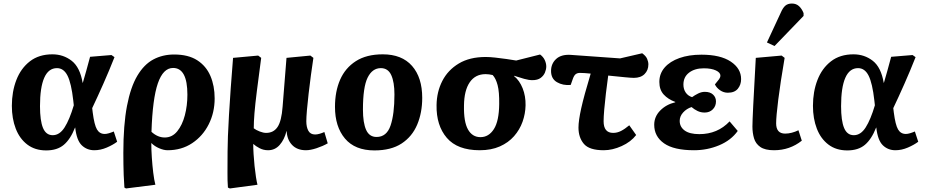

<svg xmlns="http://www.w3.org/2000/svg" viewBox="-20 -835 5232 1085"><path d="M241 15Q178 15 134.5 -18Q91 -51 69 -108Q47 -165 47 -237Q47 -317 72.5 -383Q98 -449 149 -488.5Q200 -528 276 -528Q338 -528 385 -491.5Q432 -455 447 -367H448Q457 -398 467.5 -435Q478 -472 489 -514L610 -524L627 -512Q597 -436 564 -361.5Q531 -287 501 -224L504 -199Q513 -129 528 -103.5Q543 -78 572 -78Q582 -78 595.5 -82Q609 -86 623 -92L642 -34Q618 -16 583 -1Q548 14 513 14Q471 14 442 -14Q413 -42 405 -114H404Q378 -48 340.5 -16.5Q303 15 241 15ZM278 -71Q317 -71 345 -115Q373 -159 397 -240L394 -267Q383 -365 361.5 -407.5Q340 -450 302 -450Q254 -450 230 -395.5Q206 -341 206 -235Q206 -153 223 -112Q240 -71 278 -71Z M692 230 683 225Q680 184 679 153.5Q678 123 677.5 93.5Q677 64 677 29Q677 -129 697.5 -236Q718 -343 756 -407Q794 -471 846.5 -499Q899 -527 964 -527Q1044 -527 1094.5 -494.5Q1145 -462 1169 -406Q1193 -350 1193 -279Q1193 -199 1159.5 -132.5Q1126 -66 1066 -26Q1006 14 927 14Q906 14 880 3Q854 -8 836 -26H835Q835 11 838 55.5Q841 100 846 141Q851 182 858 209ZM911 -58Q953 -58 981.5 -93Q1010 -128 1024.5 -183Q1039 -238 1039 -300Q1039 -451 958 -451Q902 -451 872 -364Q842 -277 836 -90Q871 -58 911 -58Z M1279 230 1268 225Q1265 187 1265.5 141Q1266 95 1266 21Q1266 -48 1274 -185.5Q1282 -323 1297 -508L1439 -521L1456 -508Q1441 -395 1431.5 -320Q1422 -245 1418 -195.5Q1414 -146 1414 -110Q1427 -100 1447.5 -92Q1468 -84 1484 -84Q1526 -84 1548.5 -117.5Q1571 -151 1577 -232L1599 -508L1734 -521L1751 -508Q1744 -463 1737 -410Q1730 -357 1724 -305.5Q1718 -254 1714.5 -213Q1711 -172 1711 -150Q1711 -117 1722.5 -96Q1734 -75 1761 -75Q1772 -75 1786 -79Q1800 -83 1813 -89L1832 -25Q1804 -9 1769 2.5Q1734 14 1709 14Q1659 14 1630.5 -16Q1602 -46 1600 -94H1599Q1587 -46 1560.5 -16Q1534 14 1495 14Q1469 14 1447 2.5Q1425 -9 1412 -21H1411Q1411 3 1413 36Q1415 69 1418.5 103Q1422 137 1426.5 165.5Q1431 194 1435 209Z M2096 15Q1986 15 1929.5 -52Q1873 -119 1873 -231Q1873 -318 1902 -384.5Q1931 -451 1991 -489.5Q2051 -528 2143 -528Q2251 -528 2308.5 -462.5Q2366 -397 2366 -282Q2366 -198 2337.5 -130.5Q2309 -63 2249.5 -24Q2190 15 2096 15ZM2108 -61Q2165 -61 2187 -125.5Q2209 -190 2209 -301Q2209 -371 2191 -410.5Q2173 -450 2132 -450Q2084 -450 2057.5 -396.5Q2031 -343 2031 -216Q2031 -141 2049 -101Q2067 -61 2108 -61Z M2691 14Q2565 14 2505 -56Q2445 -126 2447 -241Q2448 -316 2479.5 -377.5Q2511 -439 2572.5 -476Q2634 -513 2725 -513Q2748 -513 2779.5 -509.5Q2811 -506 2842.5 -501.5Q2874 -497 2897 -493L3032 -527Q3050 -514 3058.5 -495.5Q3067 -477 3067 -459Q3067 -443 3059.5 -425Q3052 -407 3035 -394.5Q3018 -382 2988 -382Q2969 -382 2942 -389.5Q2915 -397 2885 -407V-405Q2916 -380 2933.5 -336Q2951 -292 2950 -240Q2949 -192 2933 -147Q2917 -102 2885 -65.5Q2853 -29 2804.5 -7.5Q2756 14 2691 14ZM2695 -60Q2742 -60 2771 -105.5Q2800 -151 2801 -247Q2802 -316 2792 -354Q2782 -392 2764 -411Q2743 -416 2724 -416Q2666 -416 2634.5 -370Q2603 -324 2602 -239Q2600 -147 2624.5 -103.5Q2649 -60 2695 -60Z M3392 14Q3310 14 3279.5 -22Q3249 -58 3249 -114Q3249 -153 3264.5 -223Q3280 -293 3318 -419Q3300 -421 3284 -422Q3268 -423 3257 -423Q3243 -423 3233.5 -416Q3224 -409 3217 -389L3205 -355Q3161 -351 3127.5 -370.5Q3094 -390 3094 -434Q3094 -475 3122.5 -501.5Q3151 -528 3204 -525L3484 -505L3609 -534Q3630 -519 3637 -502.5Q3644 -486 3644 -471Q3644 -438 3622.5 -416.5Q3601 -395 3562 -395Q3547 -395 3511.5 -398.5Q3476 -402 3417 -408Q3410 -357 3404 -307Q3398 -257 3394.5 -215.5Q3391 -174 3391 -150Q3391 -84 3445 -84Q3468 -84 3489.5 -95Q3511 -106 3536 -127L3575 -72Q3545 -33 3493 -9.5Q3441 14 3392 14Z M3902 14Q3788 14 3732.5 -25Q3677 -64 3677 -130Q3677 -176 3711 -210.5Q3745 -245 3796 -257V-259Q3755 -274 3730.5 -301Q3706 -328 3706 -372Q3706 -419 3736 -453.5Q3766 -488 3819.5 -507Q3873 -526 3944 -526Q4051 -526 4109.5 -487Q4168 -448 4168 -388Q4168 -356 4149.5 -333.5Q4131 -311 4093 -311Q4069 -311 4049 -325Q4029 -339 4020 -358Q4037 -378 4044 -388Q4051 -398 4051 -408Q4051 -425 4025.5 -437Q4000 -449 3957 -449Q3906 -449 3874 -424.5Q3842 -400 3842 -357Q3842 -331 3855 -312Q3868 -293 3891 -286Q3906 -297 3925 -306.5Q3944 -316 3963 -316Q3993 -316 4009.5 -300.5Q4026 -285 4026 -262Q4026 -235 4008 -217Q3990 -199 3962 -199Q3940 -199 3921.5 -208Q3903 -217 3888 -230Q3860 -221 3840.5 -199.5Q3821 -178 3821 -152Q3821 -118 3849 -97.5Q3877 -77 3932 -77Q4035 -77 4103 -149L4149 -95Q4111 -42 4044 -14Q3977 14 3902 14Z M4354 14Q4303 14 4276.5 -4.5Q4250 -23 4241 -53.5Q4232 -84 4232 -120Q4232 -147 4236.5 -238.5Q4241 -330 4251 -508L4397 -521L4414 -508Q4390 -368 4378 -272Q4366 -176 4366 -138Q4366 -80 4417 -80Q4435 -80 4454.5 -85Q4474 -90 4492 -99L4511 -40Q4443 14 4354 14ZM4357 -575 4314 -595 4392 -763Q4404 -791 4418 -803Q4432 -815 4455 -815Q4479 -815 4495 -800.5Q4511 -786 4521 -761V-745Z M4768 15Q4705 15 4661.5 -18Q4618 -51 4596 -108Q4574 -165 4574 -237Q4574 -317 4599.5 -383Q4625 -449 4676 -488.5Q4727 -528 4803 -528Q4865 -528 4912 -491.5Q4959 -455 4974 -367H4975Q4984 -398 4994.5 -435Q5005 -472 5016 -514L5137 -524L5154 -512Q5124 -436 5091 -361.5Q5058 -287 5028 -224L5031 -199Q5040 -129 5055 -103.5Q5070 -78 5099 -78Q5109 -78 5122.5 -82Q5136 -86 5150 -92L5169 -34Q5145 -16 5110 -1Q5075 14 5040 14Q4998 14 4969 -14Q4940 -42 4932 -114H4931Q4905 -48 4867.5 -16.5Q4830 15 4768 15ZM4805 -71Q4844 -71 4872 -115Q4900 -159 4924 -240L4921 -267Q4910 -365 4888.5 -407.5Q4867 -450 4829 -450Q4781 -450 4757 -395.5Q4733 -341 4733 -235Q4733 -153 4750 -112Q4767 -71 4805 -71Z"/></svg>

Font: Literata 12pt
Style: Bold Italic
Weight: 700
Italic angle: -2°
Designer: Latin by Veronika Burian and Jose Scaglione. Greek by Irene Vlachou. Cyrillic by Vera Evstafieva
Foundry: TypeTogether
Version: Version 3.002